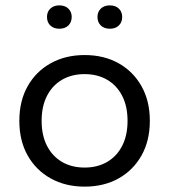

<svg xmlns="http://www.w3.org/2000/svg" viewBox="-20 -685 630 715"><path d="M295 10Q224 10 169 -20.5Q114 -51 83 -106Q52 -161 52 -235Q52 -309 83 -364Q114 -419 169 -449.5Q224 -480 295 -480Q367 -480 421.5 -449.5Q476 -419 507 -364Q538 -309 538 -235Q538 -161 507 -106Q476 -51 421.5 -20.5Q367 10 295 10ZM295 -61Q343 -61 379 -82Q415 -103 435 -142Q455 -181 455 -235Q455 -289 435 -328Q415 -367 379 -388Q343 -409 295 -409Q247 -409 211 -388Q175 -367 155 -328Q135 -289 135 -235Q135 -181 155 -142Q175 -103 211 -82Q247 -61 295 -61ZM389 -578Q368 -578 355.5 -590Q343 -602 343 -622Q343 -641 355.5 -653Q368 -665 389 -665Q410 -665 422.5 -653Q435 -641 435 -622Q435 -602 422.5 -590Q410 -578 389 -578ZM201 -578Q180 -578 167.5 -590Q155 -602 155 -622Q155 -641 167.5 -653Q180 -665 201 -665Q222 -665 234.5 -653Q247 -641 247 -622Q247 -602 234.5 -590Q222 -578 201 -578Z"/></svg>

Font: Gantari
Style: Regular
Weight: 400
Designer: Anugrah Pasau
Foundry: Lafontype
Version: Version 1.000; ttfautohint (v1.8.3)